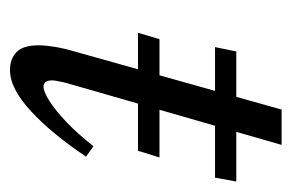

<svg xmlns="http://www.w3.org/2000/svg" viewBox="-118 -444 570 375"><g transform="rotate(90 167.5 -257.0)"><path d="M44.5 -241 57 -283H288L275 -241ZM72.5 -391.5 81 -433H335L327.5 -391.5ZM137.5 -73Q137.5 -64.5 140.8 -60.5Q144 -56.5 149.5 -56.5Q160 -56.5 178.5 -68.5Q197 -80.5 219.8 -102.2Q242.5 -124 266 -154L286.5 -139.5Q264 -106 241.5 -78.8Q219 -51.5 197.5 -31.8Q176 -12 156 -1.5Q136 9 117.5 9Q95.5 9 82.2 -3.8Q69 -16.5 69 -47Q69 -60.5 72 -78.8Q75 -97 82 -120.5L194.5 -521.5H263.5L145 -109.5Q142.5 -101.5 141 -94.5Q139.5 -87.5 138.5 -82.2Q137.5 -77 137.5 -73Z"/></g></svg>

Font: Newsreader 17pt
Style: Italic
Weight: 400
Italic angle: -17°
Version: Version 1.003